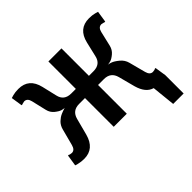

<svg xmlns="http://www.w3.org/2000/svg" viewBox="-150 -705 1039 1039"><g transform="rotate(-45 370.0 -185.0)"><path d="M705 -65 715 0V140H635L621 5Q574 -8 555 -75L530 -170Q517 -220 465 -220H420V0H320V-220H275Q223 -220 210 -170L185 -75Q162 10 85 10Q62 10 42 5Q35 4 25 0L35 -65H40L46 -62Q56 -60 60 -60Q82 -60 90 -90L115 -185Q118 -197 124 -207.5Q130 -218 138 -225.5Q146 -233 154 -238.5Q162 -244 171 -248Q180 -252 186 -254Q192 -256 198 -258L205 -260Q198 -260 184.5 -263.5Q171 -267 151 -283Q131 -299 125 -325L105 -410Q98 -440 75 -440Q73 -440 61 -437L55 -435H50L40 -500L57 -505Q75 -510 100 -510Q180 -510 200 -425L220 -340Q231 -290 285 -290H320V-500H420V-290H455Q509 -290 520 -340L540 -425Q560 -510 640 -510Q665 -510 683 -505L700 -500L690 -435H685L679 -437Q667 -440 665 -440Q642 -440 635 -410L615 -325Q609 -300 590 -284Q571 -268 557 -264Q543 -260 535 -260Q541 -260 557 -254.5Q573 -249 595.5 -230.5Q618 -212 625 -185L650 -90Q658 -60 680 -60Q684 -60 694 -62L700 -65Z"/></g></svg>

Font: Scada
Style: Regular
Weight: 400
Designer: Jovanny Lemonad
Foundry: Jovanny Lemonad
Version: Version 4.100;PS 004.100;hotconv 1.0.88;makeotf.lib2.5.64775